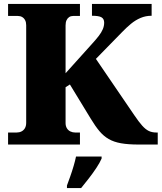

<svg xmlns="http://www.w3.org/2000/svg" viewBox="-20 -734 821 975"><path d="M21 0V-61H64Q78 -61 89 -66.5Q100 -72 106.5 -83Q113 -94 113 -111V-606Q113 -621 107.5 -631.5Q102 -642 92.5 -647.5Q83 -653 70 -653H21V-714H386V-653H352Q340 -653 331.5 -647.5Q323 -642 318 -631.5Q313 -621 313 -605V-362L447 -511Q468 -534 481.5 -551.5Q495 -569 502 -585.5Q509 -602 509 -619Q509 -638 495.5 -646Q482 -654 447 -654V-714H750V-654Q720 -654 694 -643Q668 -632 645 -613Q622 -594 599 -570L467 -435L662 -149Q685 -115 702 -96Q719 -77 735.5 -69Q752 -61 775 -61H781V0H685Q631 0 594.5 -6.5Q558 -13 532 -28Q506 -43 485 -68Q464 -93 441 -131L335 -305L313 -291V-109Q313 -94 319.5 -83Q326 -72 337.5 -66.5Q349 -61 362 -61H386V0ZM320 208Q327 189 336.5 162.5Q346 136 354 108.5Q362 81 366 61H496V71Q487 92 469.5 118.5Q452 145 431 172Q410 199 392 221H320Z"/></svg>

Font: Noto Serif Bengali Black
Style: Regular
Weight: 900
Version: Version 2.003